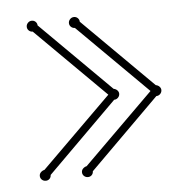

<svg xmlns="http://www.w3.org/2000/svg" viewBox="-38 -472 442 454"><g transform="rotate(-5 183.5 -245.0)"><path d="M52.3 -81.1Q47.4 -80.1 43.7 -76.4Q40.1 -72.8 40.1 -67.9Q40.1 -62.5 44 -58.8Q47.9 -55.2 53.2 -55.2Q58.6 -55.2 62.3 -58.8Q65.9 -62.5 65.9 -67.9L231 -231.9Q236.3 -231.9 240.2 -235.8Q244.1 -239.7 244.1 -245.1Q244.1 -249.5 240.7 -253.2Q237.3 -256.8 231.9 -257.8L65.9 -422.9Q65.9 -427.7 62.3 -431.4Q58.6 -435.1 53.2 -435.1Q47.9 -435.1 44 -431.2Q40.1 -427.2 40.1 -421.9Q40.1 -416.5 44 -412.8Q47.9 -409.2 53.2 -409.2L218.3 -245.1ZM152.4 -81.1Q147.5 -80.1 143.8 -76.4Q140.2 -72.8 140.2 -67.9Q140.2 -62.5 144.1 -58.8Q148 -55.2 153.3 -55.2Q158.7 -55.2 162.4 -58.8Q166 -62.5 166 -67.9L331.1 -231.9Q336.4 -231.9 340.3 -235.8Q344.2 -239.7 344.2 -245.1Q344.2 -249.5 340.8 -253.2Q337.4 -256.8 332 -257.8L166 -422.9Q166 -427.7 162.4 -431.4Q158.7 -435.1 153.3 -435.1Q148 -435.1 144.1 -431.2Q140.2 -427.2 140.2 -421.9Q140.2 -416.5 144.1 -412.8Q148 -409.2 153.3 -409.2L318.4 -245.1Z"/></g></svg>

Font: Wire One
Style: Regular
Weight: 400
Designer: Alexei Vanyashin, Gayaneh Bagdasaryan
Foundry: Cyreal Type Foundry
Version: Version 1.000